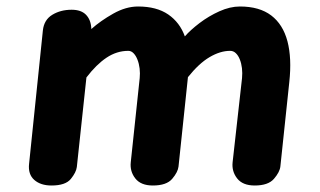

<svg xmlns="http://www.w3.org/2000/svg" viewBox="-20 -571 986 591"><path d="M138.5 0Q105 0 85.5 -17.2Q66 -34.5 69.5 -66.5L112 -477.5Q115.5 -510 141 -525.5Q166.5 -541 200.5 -541Q229.5 -541 244.5 -525.8Q259.5 -510.5 261 -484.5V-481.5Q289.5 -507 328.5 -529Q367.5 -551 405 -551Q462 -551 497.8 -526.5Q533.5 -502 549 -459Q566 -478.5 594.2 -500Q622.5 -521.5 655.2 -536.2Q688 -551 718.5 -551Q778.5 -551 814.8 -523.5Q851 -496 864.8 -444Q878.5 -392 870.5 -318.5L843 -58.5Q841 -41 823.2 -20.5Q805.5 0 764 0Q727 0 710 -21.8Q693 -43.5 696 -71.5L725 -330.5Q726.5 -346 724.8 -361Q723 -376 718.2 -388Q713.5 -400 706 -407.2Q698.5 -414.5 688.5 -414.5Q658 -414.5 625.2 -395.2Q592.5 -376 558.5 -333.5L529.5 -58.5Q527.5 -41 510 -20.5Q492.5 0 450.5 0Q413.5 0 396.5 -21.8Q379.5 -43.5 382.5 -71.5L410 -330.5Q411.5 -345 409.8 -360Q408 -375 403.2 -387.2Q398.5 -399.5 391.2 -407Q384 -414.5 375 -414.5Q339.5 -414.5 308 -393.5Q276.5 -372.5 246 -332.5L216.5 -57Q214.5 -40.5 198 -20.2Q181.5 0 138.5 0Z"/></svg>

Font: Edu NSW ACT Hand
Style: Regular
Weight: 400
Designer: Tina and Corey Anderson, Eben Sorkin, Mirko Velimirovic
Foundry: Sorkin Type Co.
Version: Version 2.000